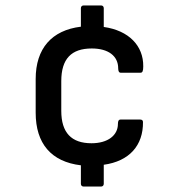

<svg xmlns="http://www.w3.org/2000/svg" viewBox="-20 -647 657 705"><path d="M287 38H351C357 38 361 34 361 28V-42C455 -55 506 -113 505 -199C505 -205 501 -208 495 -208H422C416 -208 413 -203 413 -192C413 -150 376 -121 316 -121C242 -121 205 -160 205 -240V-349C205 -431 242 -469 317 -469C377 -469 414 -442 414 -396C414 -386 417 -380 423 -380H496C503 -380 506 -386 506 -403C507 -479 453 -535 361 -548V-617C361 -623 357 -627 351 -627H287C281 -627 277 -623 277 -617V-549C170 -536 111 -469 111 -357V-233C111 -120 168 -53 277 -40V28C277 34 281 38 287 38Z"/></svg>

Font: Sofia Sans Cond SemiBold
Style: Regular
Weight: 600
Width: 3
Designer: Botio Nikoltchev, Ani Petrova
Foundry: lettersoup
Version: Version 4.100